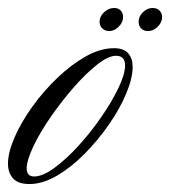

<svg xmlns="http://www.w3.org/2000/svg" viewBox="-35 -457 427 482"><path d="M39 5Q10 5 -2.5 -9.5Q-15 -24 -15 -46Q-15 -74 1.5 -112Q18 -150 46 -189Q74 -228 109 -261.5Q144 -295 180.5 -315.5Q217 -336 251 -336Q276 -336 287 -323Q298 -310 298 -289Q298 -261 282 -222.5Q266 -184 238.5 -144.5Q211 -105 177.5 -71Q144 -37 108 -16Q72 5 39 5ZM51 -14Q72 -14 101.5 -35.5Q131 -57 162 -91Q193 -125 219.5 -163.5Q246 -202 262.5 -236.5Q279 -271 279 -293Q279 -317 256 -317Q237 -317 208.5 -294.5Q180 -272 149.5 -237Q119 -202 92 -163Q65 -124 48.5 -89Q32 -54 32 -34Q32 -14 51 -14ZM336 -379Q326 -379 319.5 -385.5Q313 -392 313 -402Q313 -416 324 -426.5Q335 -437 348 -437Q359 -437 365.5 -430.5Q372 -424 372 -414Q372 -401 361 -390Q350 -379 336 -379ZM239 -379Q229 -379 222 -385.5Q215 -392 215 -402Q215 -416 226.5 -426.5Q238 -437 251 -437Q262 -437 268 -430.5Q274 -424 274 -414Q274 -401 263 -390Q252 -379 239 -379Z"/></svg>

Font: Luxurious Script
Style: Regular
Weight: 400
Designer: Robert E. Leuschke
Foundry: Robert E. Leuschke
Version: Version 1.010; ttfautohint (v1.8.3)